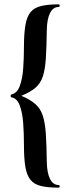

<svg xmlns="http://www.w3.org/2000/svg" viewBox="-20 -745 329 882"><path d="M32 -298Q29 -298 29 -304.5Q29 -311 32 -311Q58 -316 70.5 -349Q83 -382 86.5 -430.5Q90 -479 90 -529Q90 -592 97 -631Q104 -670 121 -690Q138 -710 169.5 -717.5Q201 -725 250 -725Q254 -725 254 -719Q254 -713 250 -713Q224 -713 210 -685.5Q196 -658 195 -607Q194 -527 190.5 -475.5Q187 -424 176.5 -393Q166 -362 143 -342Q120 -322 78 -305Q120 -287 143 -266.5Q166 -246 176.5 -214Q187 -182 190.5 -131Q194 -80 195 -1Q196 50 210 77.5Q224 105 250 105Q254 105 254 111Q254 117 250 117Q200 117 168.5 109.5Q137 102 120 81Q103 60 96.5 21.5Q90 -17 90 -80Q90 -131 86.5 -179.5Q83 -228 70.5 -261Q58 -294 32 -298Z"/></svg>

Font: Cormorant Infant Light
Style: Bold
Weight: 700
Version: Version 4.001